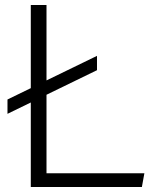

<svg xmlns="http://www.w3.org/2000/svg" viewBox="-20 -750 660 770"><path d="M10 -293.5 103.5 -339V0H549L559 -55H166.5V-370L369 -468.5V-526L166.5 -427.5V-730H103.5V-396.5L10 -351Z"/></svg>

Font: Monaspace Krypton ExtraLight
Style: Regular
Weight: 200
Designer: Riley Cran & the Lettermatic Team
Foundry: Lettermatic
Version: Version 1.101 (Monaspace Krypton)